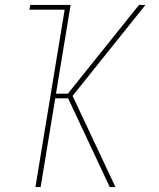

<svg xmlns="http://www.w3.org/2000/svg" viewBox="-20 -755 640 775"><path d="M123 0 241 -716H99L102 -735H265L206 -377H254L541 -735H567L273 -368L446 0H423L255 -358H203L144 0Z"/></svg>

Font: Iosevka Thin Extended
Style: Italic
Weight: 100
Width: 7
Italic angle: -9°
Monospace: yes
Designer: Belleve Invis
Foundry: Belleve Invis
Version: Version 32.5.0; ttfautohint (v1.8.4)